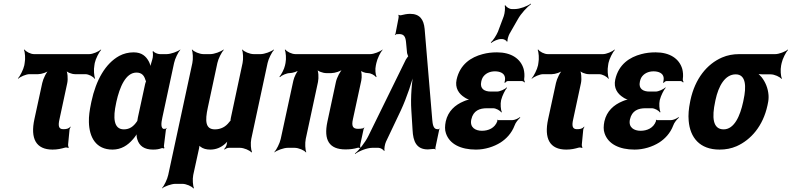

<svg xmlns="http://www.w3.org/2000/svg" viewBox="-20 -833 4461 1082"><path d="M336 -105C310 -105 307 -125 315 -160L359 -365C364 -389 361 -429 351 -441L349 -439C355 -426 384 -415 403 -415H461C480 -415 506 -401 513 -389L516 -391C510 -404 507 -441 512 -465L514 -478C519 -502 538 -539 550 -552L549 -554C535 -542 503 -528 483 -528H172C152 -528 126 -542 118 -554L115 -552C121 -539 124 -502 119 -478L117 -465C112 -441 93 -404 81 -391L82 -389C95 -401 127 -415 146 -415H195C214 -415 248 -426 260 -439L258 -441C242 -429 223 -389 218 -365L174 -162C150 -52 183 10 276 10C304 10 325 5 346 -1C352 -3 362 -1 366 1L367 -2C365 -5 363 -14 364 -21L372 -104C373 -109 377 -115 378 -117L377 -120C367 -107 354 -105 336 -105Z M905 -107 906 -104 904 -106C885 -109 888 -140 895 -171L961 -478C966 -502 984 -539 996 -552V-554C981 -542 942 -528 919 -528H881C868 -528 848 -537 843 -545L840 -542C843 -535 843 -510 838 -497C833 -482 826 -458 826 -446L831 -447C830 -457 825 -475 819 -486C803 -516 779 -538 733 -538C704 -538 676 -531 652 -518C574 -475 521 -382 495 -260L493 -250C485 -212 480 -177 481 -145C483 -59 521 10 614 10C663 10 700 -14 729 -48C739 -59 752 -77 755 -87H751C748 -77 750 -58 754 -47C765 -11 793 10 842 10C861 10 876 8 891 2C895 1 901 2 904 4L907 0C905 -1 903 -8 904 -13L915 -102C915 -105 918 -108 919 -110L917 -112C916 -111 914 -107 912 -107ZM798 -360 757 -171 754 -153C754 -153 753 -149 754 -149C754 -149 755 -153 755 -153C754 -153 752 -149 752 -149C733 -121 711 -104 678 -104C619 -104 617 -172 634 -250L636 -260C654 -341 688 -424 749 -424C778 -424 792 -408 799 -384C800 -382 803 -373 804 -374V-378C803 -377 799 -363 798 -360Z M1257 -17C1255 -9 1248 3 1243 7L1246 10C1251 5 1262 0 1270 0H1332C1355 0 1387 14 1397 26L1400 24C1394 11 1391 -26 1396 -50L1488 -478C1493 -502 1512 -539 1524 -552L1523 -554C1508 -542 1471 -528 1448 -528H1410C1387 -528 1355 -542 1346 -554L1344 -552C1350 -539 1352 -502 1347 -478L1281 -169C1280 -166 1278 -152 1280 -151L1282 -154C1280 -155 1273 -147 1271 -144C1252 -119 1225 -104 1191 -104C1137 -104 1135 -152 1151 -226L1205 -478C1210 -502 1229 -539 1241 -552L1240 -554C1225 -542 1188 -528 1165 -528H1127C1104 -528 1072 -542 1063 -554L1061 -552C1067 -539 1069 -502 1064 -478L928 153C923 177 905 214 893 227V229C908 217 946 203 969 203H1007C1030 203 1061 217 1070 229L1073 227C1067 214 1064 177 1069 153L1102 2C1104 -5 1105 -17 1103 -22L1099 -20C1100 -15 1106 -9 1110 -6C1124 5 1143 10 1165 10C1198 10 1225 -2 1248 -22C1254 -28 1264 -37 1268 -44L1265 -45C1261 -39 1258 -26 1257 -17Z M1927 9C1953 9 1975 6 1995 0C1999 -2 2007 0 2009 3L2011 0C2010 -3 2009 -12 2010 -17L2029 -105C2030 -108 2032 -111 2033 -113L2032 -115C2031 -114 2028 -110 2026 -110C2018 -108 2008 -107 1998 -107C1968 -107 1960 -122 1969 -162L2016 -379C2020 -399 2019 -433 2010 -444L2006 -441C2013 -430 2037 -421 2054 -421C2070 -421 2092 -409 2099 -398L2102 -401C2096 -412 2093 -443 2098 -464L2101 -478C2106 -502 2124 -539 2136 -552V-554C2122 -542 2087 -528 2066 -528H1645C1624 -528 1596 -542 1588 -554L1585 -552C1591 -539 1594 -502 1589 -478L1586 -464C1582 -444 1565 -412 1555 -401L1557 -398C1568 -409 1596 -421 1612 -421C1628 -421 1658 -430 1669 -441L1667 -444C1654 -433 1637 -398 1633 -378L1562 -50C1557 -26 1538 11 1526 24V26C1541 14 1579 0 1602 0H1640C1663 0 1695 14 1704 26L1706 24C1700 11 1698 -26 1703 -50L1772 -371C1777 -395 1775 -435 1765 -447L1762 -445C1769 -432 1799 -421 1819 -421H1847C1867 -421 1902 -432 1915 -445L1914 -447C1898 -435 1878 -395 1873 -371L1825 -147C1803 -44 1835 9 1927 9Z M2444 -105C2421 -105 2418 -136 2416 -158L2373 -670C2368 -723 2346 -755 2291 -755C2274 -755 2255 -751 2239 -747C2235 -746 2228 -748 2226 -750L2225 -747C2227 -745 2227 -737 2226 -732L2209 -644C2209 -642 2206 -639 2205 -638L2207 -635C2208 -636 2210 -639 2212 -640C2218 -640 2223 -641 2230 -641C2257 -641 2265 -625 2268 -597L2274 -534C2275 -530 2280 -514 2282 -514L2283 -518C2281 -518 2270 -502 2267 -497L2056 -67C2038 -30 2002 15 1980 32L1981 35C2003 18 2049 0 2078 0H2113C2124 0 2141 10 2144 18L2147 16C2144 7 2149 -21 2155 -34L2239 -211C2272 -282 2305 -380 2317 -437L2313 -436C2301 -380 2293 -283 2298 -212L2305 -100C2308 -36 2327 9 2391 9C2405 8 2417 7 2427 6C2429 6 2432 8 2433 10L2435 7C2433 5 2433 1 2434 -2L2455 -102C2455 -104 2457 -106 2458 -107L2457 -109C2456 -108 2455 -106 2453 -106V-105Z M2696 -96C2660 -96 2626 -114 2636 -160C2647 -210 2683 -223 2724 -223H2759C2775 -223 2799 -210 2805 -199L2808 -202C2802 -213 2799 -247 2804 -269L2805 -272C2810 -293 2827 -327 2837 -338L2836 -341C2826 -330 2797 -317 2781 -317H2746C2711 -317 2683 -332 2692 -373C2694 -380 2695 -387 2699 -394C2713 -419 2740 -431 2769 -431C2795 -431 2823 -422 2826 -395C2827 -389 2825 -372 2823 -367L2826 -366C2829 -370 2836 -376 2841 -376H2922C2927 -376 2934 -371 2935 -368L2938 -371C2936 -375 2933 -382 2934 -388C2937 -409 2935 -427 2931 -444C2914 -503 2860 -538 2781 -538C2752 -538 2726 -535 2700 -528C2635 -511 2572 -471 2553 -384C2543 -337 2566 -304 2598 -284C2607 -277 2625 -270 2635 -269L2636 -273C2626 -274 2606 -268 2593 -262C2545 -242 2505 -207 2492 -149C2487 -124 2486 -101 2493 -82C2513 -21 2577 10 2662 10C2713 10 2763 -6 2801 -30C2832 -50 2863 -81 2880 -126C2885 -142 2902 -162 2912 -170L2910 -173C2900 -165 2880 -156 2867 -156H2787C2785 -156 2785 -158 2784 -159L2782 -157C2783 -156 2783 -153 2783 -151C2769 -111 2732 -96 2696 -96ZM2819 -742 2786 -654C2777 -633 2758 -604 2746 -594L2748 -591C2760 -601 2786 -613 2803 -613H2810C2819 -613 2835 -605 2836 -598L2840 -600C2838 -607 2845 -631 2851 -642L2898 -724C2916 -757 2952 -795 2972 -809V-813C2952 -798 2909 -782 2882 -782H2864C2851 -782 2833 -793 2829 -803L2824 -801C2828 -791 2825 -759 2819 -742Z M3231 -105C3205 -105 3202 -125 3210 -160L3254 -365C3259 -389 3256 -429 3246 -441L3244 -439C3250 -426 3279 -415 3298 -415H3356C3375 -415 3401 -401 3408 -389L3411 -391C3405 -404 3402 -441 3407 -465L3409 -478C3414 -502 3433 -539 3445 -552L3444 -554C3430 -542 3398 -528 3378 -528H3067C3047 -528 3021 -542 3013 -554L3010 -552C3016 -539 3019 -502 3014 -478L3012 -465C3007 -441 2988 -404 2976 -391L2977 -389C2990 -401 3022 -415 3041 -415H3090C3109 -415 3143 -426 3155 -439L3153 -441C3137 -429 3118 -389 3113 -365L3069 -162C3045 -52 3078 10 3171 10C3199 10 3220 5 3241 -1C3247 -3 3257 -1 3261 1L3262 -2C3260 -5 3258 -14 3259 -21L3267 -104C3268 -109 3272 -115 3273 -117L3272 -120C3262 -107 3249 -105 3231 -105Z M3590 -96C3554 -96 3520 -114 3530 -160C3541 -210 3577 -223 3618 -223H3653C3669 -223 3693 -210 3699 -199L3702 -202C3696 -213 3693 -247 3698 -269L3699 -272C3704 -293 3721 -327 3731 -338L3730 -341C3720 -330 3691 -317 3675 -317H3640C3605 -317 3577 -332 3586 -373C3588 -380 3589 -387 3593 -394C3607 -419 3634 -431 3663 -431C3689 -431 3717 -422 3720 -395C3721 -389 3719 -372 3717 -367L3720 -366C3723 -370 3730 -376 3735 -376H3816C3821 -376 3828 -371 3829 -368L3832 -371C3830 -375 3827 -382 3828 -388C3831 -409 3829 -427 3825 -444C3808 -503 3754 -538 3675 -538C3646 -538 3620 -535 3594 -528C3529 -511 3466 -471 3447 -384C3437 -337 3460 -304 3492 -284C3501 -277 3519 -270 3529 -269L3530 -273C3520 -274 3500 -268 3487 -262C3439 -242 3399 -207 3386 -149C3381 -124 3380 -101 3387 -82C3407 -21 3471 10 3556 10C3607 10 3657 -6 3695 -30C3726 -50 3757 -81 3774 -126C3779 -142 3796 -162 3806 -170L3804 -173C3794 -165 3774 -156 3761 -156H3681C3679 -156 3679 -158 3678 -159L3676 -157C3677 -156 3677 -153 3677 -151C3663 -111 3626 -96 3590 -96Z M4382 -464 4385 -478C4390 -502 4409 -539 4421 -552L4420 -554C4406 -542 4370 -528 4349 -528H4146C4111 -528 4079 -522 4049 -509C3964 -472 3897 -390 3871 -269L3869 -259C3861 -220 3858 -185 3861 -152C3869 -58 3923 10 4035 10C4070 10 4101 4 4131 -9C4212 -45 4280 -123 4305 -239L4307 -249C4311 -266 4312 -282 4311 -297C4308 -337 4293 -371 4272 -398C4264 -407 4252 -420 4244 -424L4241 -420C4248 -416 4264 -414 4277 -414H4323C4345 -414 4375 -400 4384 -388L4386 -390C4380 -403 4377 -440 4382 -464ZM4126 -414C4184 -414 4187 -346 4170 -269L4168 -259C4151 -180 4118 -104 4058 -104C3995 -104 3992 -175 4010 -259L4012 -269C4029 -349 4066 -414 4126 -414Z"/></svg>

Font: Asimov
Style: EdgeExtremeIt
Weight: 500
Designer: Google
Version: Version 2.000980: 2014